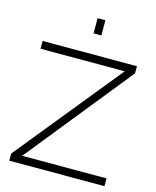

<svg xmlns="http://www.w3.org/2000/svg" viewBox="-132 -1007 892 1097"><g transform="rotate(15 313.5 -458.5)"><path d="M307 -827V-917H353V-827ZM30 -42 535 -664H37V-710H595V-668L94 -46H593V0H30Z"/></g></svg>

Font: Raleway-v4020 Light
Style: Regular
Weight: 300
Designer: Matt McInerney, Pablo Impallari, Rodrigo Fuenzalida
Foundry: Matt McInerney, Pablo Impallari, Rodrigo Fuenzalida
Version: Version 4.020;PS 004.020;hotconv 1.0.88;makeotf.lib2.5.64775